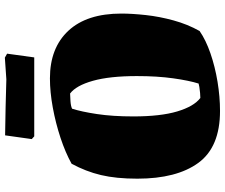

<svg xmlns="http://www.w3.org/2000/svg" viewBox="-86 -806 904 771"><g transform="rotate(-90 365.5 -420.0)"><path d="M306 12Q161 12 97.5 -75Q34 -162 34 -320Q34 -405 48.5 -466Q63 -527 94 -584Q139 -609 198 -628.5Q257 -648 319.5 -659.5Q382 -671 437 -671Q559 -671 628 -597Q697 -523 697 -384Q697 -341 691 -286Q685 -231 669.5 -174.5Q654 -118 627 -70Q591 -45 537.5 -26.5Q484 -8 423.5 2Q363 12 306 12ZM358 -67Q365 -67 378 -68Q391 -69 402.5 -71Q414 -73 416 -74Q428 -112 437 -176Q446 -240 446 -322Q446 -431 427 -498.5Q408 -566 376 -590Q365 -590 345 -588.5Q325 -587 315 -582Q303 -545 293.5 -482Q284 -419 284 -336Q284 -227 304 -160Q324 -93 358 -67ZM204 -734 193 -744 208 -851Q264 -850 320.5 -849Q377 -848 433 -846L520 -852L536 -843L521 -734Z"/></g></svg>

Font: Labrada Black
Style: Regular
Weight: 900
Designer: Mercedes Jáuregui
Foundry: Omnibus-Type Team
Version: Version 1.000; ttfautohint (v1.8.4.7-5d5b)